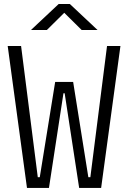

<svg xmlns="http://www.w3.org/2000/svg" viewBox="-20 -918 626 938"><path d="M111.8 0H219.2L290 -462.4H295.9L366.7 0H474.1L568.4 -693.4H502.9L421.4 -52.2H411.6L337.4 -517.6H249.5L174.3 -52.2H164.6L83 -693.4H17.6ZM131.3 -771.5H209L293.9 -855.5L378.9 -771.5H456.5L321.3 -898.4H266.6Z"/></svg>

Font: Cascadia Code Light
Style: Regular
Weight: 300
Monospace: yes
Designer: Aaron Bell
Foundry: Saja Typeworks
Version: Version 2404.023